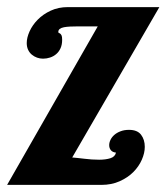

<svg xmlns="http://www.w3.org/2000/svg" viewBox="-20 -520 468 540"><path d="M0 0 254.9 -445.8H199.2Q187.5 -445.8 177.5 -445.3Q167.5 -444.8 159.9 -443.4Q152.3 -441.9 148.2 -438.7Q144 -435.5 144 -430.2Q144 -427.7 145.8 -427.2Q147.5 -426.8 149.4 -425.3Q151.4 -423.8 153.1 -420.4Q154.8 -417 154.8 -408.2Q154.8 -394 150.1 -384Q145.5 -374 137.9 -367.7Q130.4 -361.3 120.8 -358.2Q111.3 -355 101.1 -355Q92.3 -355 84.2 -357.9Q76.2 -360.8 69.6 -366.2Q63 -371.6 59.1 -379.9Q55.2 -388.2 55.2 -398.9Q55.2 -414.1 63.2 -431.9Q71.3 -449.7 86.2 -464.8Q101.1 -480 122.6 -490Q144 -500 170.9 -500H428.2L183.1 -77.1Q189.5 -76.7 198.2 -75.7Q207 -74.7 217.3 -73.5Q227.5 -72.3 238 -71.5Q248.5 -70.8 258.8 -70.8Q277.3 -70.8 290.5 -75Q303.7 -79.1 306.2 -90.8Q296.4 -91.8 291.7 -97.7Q287.1 -103.5 287.1 -111.8Q287.1 -119.1 290.8 -126.7Q294.4 -134.3 301.3 -140.4Q308.1 -146.5 318.6 -150.6Q329.1 -154.8 342.8 -154.8Q366.2 -154.8 376.7 -141.1Q387.2 -127.4 387.2 -106.9Q387.2 -89.8 378.9 -70.8Q370.6 -51.8 355 -36.1Q339.4 -20.5 316.7 -10.3Q293.9 0 265.1 0Z"/></svg>

Font: Lobster
Style: Regular
Weight: 400
Designer: Pablo Impallari
Foundry: Pablo Impallari
Version: Version 1.007; ttfautohint (v1.1) -l 8 -r 50 -G 50 -x 14 -D 